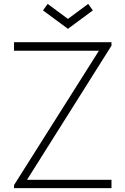

<svg xmlns="http://www.w3.org/2000/svg" viewBox="-20 -967 645 987"><path d="M225 -946.9 329.2 -869.8 433.3 -946.9 457.3 -913.5 329.2 -818.8 201 -913.5ZM118.8 -42.7 553.1 -732.3V-750H52.1V-706.2H488.5L52.1 -15.6V0H553.1V-42.7Z"/></svg>

Font: Manrope3 Thin
Style: Regular
Weight: 100
Width: 4
Designer: Mikhail Sharanda
Foundry: Mikhail Sharanda
Version: Version 3.000;PS 003.000;hotconv 1.0.88;makeotf.lib2.5.64775